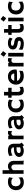

<svg xmlns="http://www.w3.org/2000/svg" viewBox="2762 -3566 815 6380"><g transform="rotate(-90 3170.0 -375.5)"><path d="M470.7 -47.4Q416 7.3 299.3 7.3Q186 7.3 114.3 -61.5Q41.5 -131.3 41.5 -247.1Q41.5 -364.7 113.3 -440.4Q189.5 -520 316.9 -520Q407.2 -520 468.3 -480.5L448.7 -355.5L445.3 -356Q421.9 -384.3 396 -393.1Q354 -407.7 312 -407.7Q270 -407.7 246.1 -397Q222.2 -386.2 205.1 -367.2Q170.9 -328.1 170.9 -263.7Q170.9 -149.4 250 -114.3Q277.3 -102.5 307.9 -102.5Q338.4 -102.5 361.1 -107.9Q383.8 -113.3 402.3 -122.6Q441.9 -142.1 456.1 -168L459.5 -166.5Z M705.1 -54.7Q705.1 -12.7 707 0H585.4V-698.2H705.1V-472.2Q768.1 -520 835 -520Q917 -520 966.8 -465.8Q1015.6 -411.6 1015.6 -322.3V-127.9Q1015.6 -45.4 1018.1 -28.8Q1020.5 -12.2 1024.7 -7.3Q1028.8 -2.4 1031.7 1.5L1030.8 3.4Q991.2 0 973.1 0H938.5Q922.4 0 896 1.5V-281.2Q896 -348.6 866.2 -380.9Q843.8 -405.3 805.2 -405.3Q748 -405.3 705.1 -339.4Z M1492.2 -30.3Q1422.9 7.3 1366.7 7.3Q1310.5 7.3 1270.5 -3.2Q1230.5 -13.7 1202.6 -34.2Q1146 -75.7 1146 -154.3Q1146 -224.6 1215.3 -271.5Q1290.5 -322.3 1419.4 -322.3L1439 -321.8Q1444.8 -321.3 1452.1 -321Q1459.5 -320.8 1465.3 -319.8Q1461.4 -397.9 1397.9 -411.1Q1377 -415.5 1353.3 -415.5Q1329.6 -415.5 1306.9 -411.4Q1284.2 -407.2 1262.7 -400.4Q1215.3 -385.3 1194.8 -365.7L1193.4 -366.7L1178.7 -474.6Q1265.1 -520 1367.7 -520Q1526.9 -520 1571.3 -405.3Q1585.4 -368.7 1585.4 -322.8V-146Q1585.4 -89.4 1625.5 -68.8L1537.1 12.2Q1509.3 -2.4 1492.2 -30.3ZM1465.8 -231.9Q1452.6 -234.4 1438.5 -234.4H1418.9Q1311 -234.4 1281.7 -186.5Q1272.9 -172.4 1272.9 -156.7Q1272.9 -141.1 1278.6 -129.2Q1284.2 -117.2 1297.4 -109.4Q1322.8 -94.7 1372.8 -94.7Q1422.9 -94.7 1466.3 -118.7Q1465.8 -124 1465.8 -129.9Z M1853 -54.7Q1853 -12.7 1855 0H1733.4V-510.3H1853V-472.7Q1894.5 -520 1940.2 -520Q1985.8 -520 2012.2 -508.8L2003.4 -377.4L2001.5 -376Q1984.4 -406.2 1930.7 -406.2Q1910.2 -406.2 1888.9 -392.3Q1867.7 -378.4 1853 -355.5Z M2408.7 -30.3Q2339.4 7.3 2283.2 7.3Q2227.1 7.3 2187 -3.2Q2147 -13.7 2119.1 -34.2Q2062.5 -75.7 2062.5 -154.3Q2062.5 -224.6 2131.8 -271.5Q2207 -322.3 2335.9 -322.3L2355.5 -321.8Q2361.3 -321.3 2368.7 -321Q2376 -320.8 2381.8 -319.8Q2377.9 -397.9 2314.5 -411.1Q2293.5 -415.5 2269.8 -415.5Q2246.1 -415.5 2223.4 -411.4Q2200.7 -407.2 2179.2 -400.4Q2131.8 -385.3 2111.3 -365.7L2109.9 -366.7L2095.2 -474.6Q2181.6 -520 2284.2 -520Q2443.4 -520 2487.8 -405.3Q2502 -368.7 2502 -322.8V-146Q2502 -89.4 2542 -68.8L2453.6 12.2Q2425.8 -2.4 2408.7 -30.3ZM2382.3 -231.9Q2369.1 -234.4 2355 -234.4H2335.4Q2227.5 -234.4 2198.2 -186.5Q2189.5 -172.4 2189.5 -156.7Q2189.5 -141.1 2195.1 -129.2Q2200.7 -117.2 2213.9 -109.4Q2239.3 -94.7 2289.3 -94.7Q2339.4 -94.7 2382.8 -118.7Q2382.3 -124 2382.3 -129.9Z M3053.2 -47.4Q2998.5 7.3 2881.8 7.3Q2768.6 7.3 2696.8 -61.5Q2624 -131.3 2624 -247.1Q2624 -364.7 2695.8 -440.4Q2772 -520 2899.4 -520Q2989.7 -520 3050.8 -480.5L3031.2 -355.5L3027.8 -356Q3004.4 -384.3 2978.5 -393.1Q2936.5 -407.7 2894.5 -407.7Q2852.5 -407.7 2828.6 -397Q2804.7 -386.2 2787.6 -367.2Q2753.4 -328.1 2753.4 -263.7Q2753.4 -149.4 2832.5 -114.3Q2859.9 -102.5 2890.4 -102.5Q2920.9 -102.5 2943.6 -107.9Q2966.3 -113.3 2984.9 -122.6Q3024.4 -142.1 3038.6 -168L3042 -166.5Z M3381.8 -107.4Q3444.8 -107.4 3468.3 -140.1H3472.2L3473.6 -26.9Q3449.7 -2.9 3384.8 4.9Q3367.2 7.3 3341.1 7.3Q3314.9 7.3 3284.4 -2.4Q3253.9 -12.2 3232.4 -34.2Q3188 -79.6 3188 -176.3V-397.9H3114.3Q3113.8 -412.1 3113.8 -426.8V-502Q3113.8 -510.3 3114.3 -510.3H3188V-649.4H3307.6V-510.3H3441.9V-397.9H3307.6V-198.7Q3307.6 -122.1 3350.1 -111.3Q3363.8 -107.4 3381.8 -107.4Z M3548.3 -251Q3548.3 -308.1 3567.9 -356.9Q3587.4 -405.8 3623 -442.4Q3699.2 -520 3822.3 -520Q3926.3 -520 3989.3 -451.2Q4051.3 -384.8 4051.3 -284.2Q4051.3 -245.6 4045.4 -231.4Q3996.6 -217.8 3846.7 -217.8H3674.8Q3687.5 -165.5 3733.9 -136.5Q3780.3 -107.4 3854.5 -107.4Q3932.1 -107.4 3987.8 -135.3Q4002.4 -142.6 4009.8 -148.9Q4008.8 -128.4 4007.3 -106.9L4002 -30.8Q3964.8 -5.4 3881.8 4.4Q3857.4 7.3 3835 7.3Q3710.9 7.3 3629.9 -64.9Q3548.3 -137.7 3548.3 -251ZM3921.4 -312.5Q3901.4 -417.5 3807.1 -417.5Q3732.9 -417.5 3694.3 -353.5Q3682.6 -334 3676.3 -310.5Q3688 -310.1 3705.1 -309.6H3741.2Q3759.3 -309.1 3775.9 -309.1H3803.7Q3828.6 -309.1 3852.5 -309.6L3892.6 -311Q3908.7 -311.5 3921.4 -312.5Z M4272.5 -54.7Q4272.5 -12.7 4274.4 0H4152.8V-510.3H4272.5V-472.7Q4314 -520 4359.6 -520Q4405.3 -520 4431.6 -508.8L4422.9 -377.4L4420.9 -376Q4403.8 -406.2 4350.1 -406.2Q4329.6 -406.2 4308.3 -392.3Q4287.1 -378.4 4272.5 -355.5Z M4475.6 -655.8Q4514.6 -716.8 4557.1 -763.2L4662.1 -680.7Q4641.1 -654.8 4623 -629.9Q4623 -629.9 4585.4 -576.7ZM4604 -54.7Q4604 -12.7 4606 0H4481.9V-510.3H4604Z M4913.6 7.3Q4775.9 7.3 4706.1 -43Q4707 -57.6 4709 -76.2L4713.4 -111.3Q4717.3 -146 4718.3 -154.5Q4719.2 -163.1 4719.7 -163.8Q4720.2 -164.6 4727.5 -156Q4734.9 -147.5 4755.4 -135.3Q4775.9 -123 4802.7 -113.8Q4860.8 -93.8 4923.8 -93.8Q5008.3 -93.8 5008.3 -149.9Q5008.3 -168 4992.2 -176.8Q4963.4 -191.4 4907.5 -199Q4851.6 -206.5 4815.9 -221.2Q4780.3 -235.8 4757.8 -256.3Q4716.3 -294.9 4716.3 -357.4Q4716.3 -433.6 4774.9 -477.1Q4833 -520 4935.5 -520Q5037.1 -520 5108.9 -462.4Q5105.5 -449.7 5101.6 -438Q5090.3 -405.8 5085 -391.6L5073.7 -362.8Q5072.8 -358.9 5072.3 -358.9Q5071.3 -358.9 5064.5 -369.1Q5033.7 -404.8 4968.8 -416Q4948.7 -419.9 4927.7 -419.9Q4838.9 -419.9 4838.9 -366.2Q4838.9 -347.7 4857.4 -337.9Q4892.1 -319.3 4952.4 -310.5Q5012.7 -301.8 5043.9 -286.9Q5075.2 -272 5094.2 -251Q5129.4 -212.9 5129.4 -149.9Q5129.4 -81.1 5074.2 -38.1Q5016.6 7.3 4913.6 7.3Z M5469.2 -107.4Q5532.2 -107.4 5555.7 -140.1H5559.6L5561 -26.9Q5537.1 -2.9 5472.2 4.9Q5454.6 7.3 5428.5 7.3Q5402.3 7.3 5371.8 -2.4Q5341.3 -12.2 5319.8 -34.2Q5275.4 -79.6 5275.4 -176.3V-397.9H5201.7Q5201.2 -412.1 5201.2 -426.8V-502Q5201.2 -510.3 5201.7 -510.3H5275.4V-649.4H5395V-510.3H5529.3V-397.9H5395V-198.7Q5395 -122.1 5437.5 -111.3Q5451.2 -107.4 5469.2 -107.4Z M5644.5 -655.8Q5683.6 -716.8 5726.1 -763.2L5831.1 -680.7Q5810.1 -654.8 5792 -629.9Q5792 -629.9 5754.4 -576.7ZM5772.9 -54.7Q5772.9 -12.7 5774.9 0H5650.9V-510.3H5772.9Z M6309.6 -47.4Q6254.9 7.3 6138.2 7.3Q6024.9 7.3 5953.1 -61.5Q5880.4 -131.3 5880.4 -247.1Q5880.4 -364.7 5952.1 -440.4Q6028.3 -520 6155.8 -520Q6246.1 -520 6307.1 -480.5L6287.6 -355.5L6284.2 -356Q6260.7 -384.3 6234.9 -393.1Q6192.9 -407.7 6150.9 -407.7Q6108.9 -407.7 6085 -397Q6061 -386.2 6043.9 -367.2Q6009.8 -328.1 6009.8 -263.7Q6009.8 -149.4 6088.9 -114.3Q6116.2 -102.5 6146.7 -102.5Q6177.2 -102.5 6200 -107.9Q6222.7 -113.3 6241.2 -122.6Q6280.8 -142.1 6294.9 -168L6298.3 -166.5Z"/></g></svg>

Font: Hammersmith One
Style: Regular
Weight: 400
Designer: Nicole Fally
Foundry: Nicole Fally
Version: Version 1.003